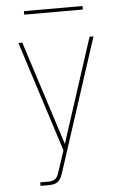

<svg xmlns="http://www.w3.org/2000/svg" viewBox="-60 -936 619 978"><g transform="rotate(-5 250.0 -447.0)"><path d="M107 0V-18H151Q161 -18 171 -21Q181 -24 188 -31.5Q195 -39 198.5 -48.5Q202 -58 205 -68L206 -69V-70Q206 -70 206 -70Q206 -70 206 -70L239 -170L58 -735H78L249 -202L422 -735H442L224 -64Q220 -52 215 -39Q210 -26 200.5 -16.5Q191 -7 178 -3.5Q165 0 151 0ZM100 -876V-894H400V-876Z"/></g></svg>

Font: Iosevka SS04 Thin
Style: Regular
Weight: 100
Monospace: yes
Designer: Belleve Invis
Foundry: Belleve Invis
Version: Version 19.0.0; ttfautohint (v1.8.4)